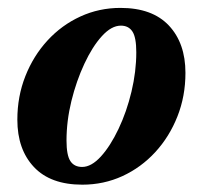

<svg xmlns="http://www.w3.org/2000/svg" viewBox="-20 -466 526 498"><path d="M292.5 -445.5Q375 -445.5 418 -399.8Q461 -354 461 -277Q461 -216.5 440.2 -164Q419.5 -111.5 382.8 -71.5Q346 -31.5 297.5 -9.2Q249 13 193.5 13Q111 13 68 -32.8Q25 -78.5 25 -155.5Q25 -216 45.8 -268.5Q66.5 -321 103.2 -361Q140 -401 188.5 -423.2Q237 -445.5 292.5 -445.5ZM193 -33Q217 -33 241.8 -60.2Q266.5 -87.5 287.5 -131.8Q308.5 -176 321 -228.2Q333.5 -280.5 333.5 -330.5Q333.5 -369 323.5 -384.2Q313.5 -399.5 293.5 -399.5Q269 -399.5 244.2 -372.2Q219.5 -345 198.8 -300.5Q178 -256 165.2 -204Q152.5 -152 152.5 -101.5Q152.5 -63.5 162.5 -48.2Q172.5 -33 193 -33Z"/></svg>

Font: Newsreader 16pt
Style: Bold Italic
Weight: 700
Italic angle: -17°
Designer: Hugues Gentile
Foundry: Production Type
Version: Version 1.003; ttfautohint (v1.8.3)